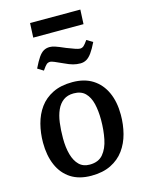

<svg xmlns="http://www.w3.org/2000/svg" viewBox="-134 -987 823 1081"><g transform="rotate(-15 277.5 -446.0)"><path d="M262 14Q191 14 143 -17Q95 -48 70.5 -104.5Q46 -161 46 -236Q46 -292 59.5 -344Q73 -396 102 -436Q131 -476 178.5 -499.5Q226 -523 293 -523Q363 -523 411 -492.5Q459 -462 484.5 -406.5Q510 -351 510 -275Q510 -218 496.5 -166Q483 -114 453.5 -73.5Q424 -33 376.5 -9.5Q329 14 262 14ZM269 -49Q320 -49 347 -81Q374 -113 384.5 -165Q395 -217 395 -276Q395 -330 385 -371Q375 -412 351 -436Q327 -460 284 -460Q248 -460 224 -442.5Q200 -425 186 -394Q172 -363 166.5 -321.5Q161 -280 161 -231Q161 -177 172.5 -136Q184 -95 207.5 -72Q231 -49 269 -49ZM150 -906H443L439 -822H146ZM366 -613Q344 -613 323.5 -618.5Q303 -624 276 -637Q244 -652 226.5 -659Q209 -666 203 -666Q190 -666 181.5 -659Q173 -652 156 -627L122 -648Q141 -687 155.5 -708Q170 -729 185.5 -738Q201 -747 221 -747Q234 -747 251.5 -741.5Q269 -736 310 -718Q338 -707 357 -700.5Q376 -694 385 -694Q397 -694 406 -701.5Q415 -709 431 -732L466 -711Q448 -674 432.5 -652.5Q417 -631 401 -622Q385 -613 366 -613Z"/></g></svg>

Font: Literata Medium
Style: Italic
Weight: 500
Italic angle: -2°
Designer: Latin by Veronika Burian and Jose Scaglione. Greek by Irene Vlachou. Cyrillic by Vera Evstafieva
Foundry: TypeTogether
Version: Version 3.103;gftools[0.9.29]